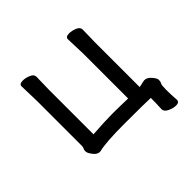

<svg xmlns="http://www.w3.org/2000/svg" viewBox="-153 -644 918 918"><g transform="rotate(-45 306.0 -185.0)"><path d="M544.9 118.2Q526.9 118.2 504.9 108.2Q482.9 98.1 482.9 81.1V80.1Q484.9 45.9 484.9 6.8Q455.1 4.9 305.2 4.9Q182.1 4.9 133.8 17.1H128.9Q112.8 17.1 97.9 -2.4Q83 -22 83 -33.2Q83 -43.9 86.4 -49.6Q89.8 -55.2 89.8 -64.9V-367.2L86.9 -469.2Q86.9 -484.9 110.8 -484.9Q128.9 -484.9 149.4 -476.3Q169.9 -467.8 169.9 -451.2L168 -367.2V-64Q252 -69.8 299.8 -69.8Q348.1 -69.8 406.2 -67.9V-370.1L402.8 -472.2Q402.8 -487.8 427.2 -487.8Q444.8 -487.8 465.3 -479.5Q485.8 -471.2 485.8 -454.1L483.9 -370.1V-67.9Q488.8 -67.9 501 -71Q513.2 -74.2 522 -75.2H523.9Q541 -75.2 557.1 -56.6Q573.2 -38.1 573.2 -26.9Q573.2 -15.1 568.6 -7.6Q564 0 564 30.8Q564 64 566.9 101.1Q566.9 118.2 544.9 118.2Z"/></g></svg>

Font: LXGW WenKai GB Screen
Style: Regular
Weight: 400
Designer: LXGW / Fontworks Inc.
Foundry: LXGW / Fontworks Inc.
Version: Version 1.321;February 19, 2024;FontCreator 14.0.0.2901 64-b